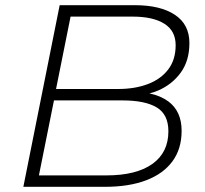

<svg xmlns="http://www.w3.org/2000/svg" viewBox="-20 -720 792 740"><path d="M70 0 210 -700H500Q598 -700 654 -663Q710 -626 710 -554Q710 -486 676.5 -440Q643 -394 589 -371Q573 -364 556 -360Q599 -351 629 -329Q680 -291 680 -216Q680 -146 644.5 -98Q609 -50 543 -25Q477 0 385 0ZM130 -44H390Q505 -44 567 -88Q629 -132 629 -214Q629 -279 584 -306Q539 -333 452 -333H188ZM196 -377H435Q500 -377 550 -396Q600 -415 628.5 -452.5Q657 -490 657 -546Q657 -601 613.5 -628.5Q570 -656 491 -656H252Z"/></svg>

Font: Montserrat Thin Light
Style: Italic
Weight: 300
Italic angle: -11.3°
Version: Version 9.000